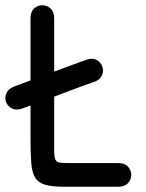

<svg xmlns="http://www.w3.org/2000/svg" viewBox="-26 -710 554 730"><path d="M330 -398Q354 -406 361.5 -423Q369 -440 363 -457Q357 -474 340.5 -482.5Q324 -491 300 -482Q269 -471 223.5 -454Q178 -437 127 -418Q76 -399 30 -382Q6 -373 -1.5 -356Q-9 -339 -3 -322.5Q3 -306 19.5 -297.5Q36 -289 60 -298Q104 -314 152 -332Q200 -350 246 -367.5Q292 -385 330 -398ZM423 0Q448 0 460.5 -13.5Q473 -27 473 -45Q473 -63 460.5 -76.5Q448 -90 423 -90Q397 -90 373 -90Q349 -90 326.5 -90Q304 -90 282 -90Q260 -90 236 -90Q212 -90 200 -92Q188 -94 184 -104.5Q180 -115 180 -138Q180 -161 180 -203Q180 -251 180 -293.5Q180 -336 180 -374.5Q180 -413 180 -449Q180 -485 180 -520Q180 -542 180 -561Q180 -580 180 -599Q180 -618 180 -640Q180 -665 166.5 -677.5Q153 -690 135 -690Q117 -690 103.5 -677.5Q90 -665 90 -640Q90 -618 90 -598Q90 -578 90 -559.5Q90 -541 90 -520Q90 -472 90 -416.5Q90 -361 90 -302Q90 -243 90 -182Q90 -125 93 -89Q96 -53 108 -34Q120 -15 146 -7.5Q172 0 217 0Q260 0 297 0Q334 0 365.5 0Q397 0 423 0Z"/></svg>

Font: Tilt Neon
Style: Regular
Weight: 400
Designer: Andy Clymer
Foundry: Andy Clymer
Version: Version 1.000